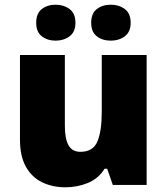

<svg xmlns="http://www.w3.org/2000/svg" viewBox="-20 -787 710 817"><path d="M604 -553V0H460L436 -69H425Q399 -27 354 -8.5Q309 10 258 10Q204 10 160 -11Q116 -32 90.5 -77Q65 -122 65 -193V-553H256V-251Q256 -197 271.5 -169Q287 -141 322 -141Q376 -141 394.5 -185Q413 -229 413 -311V-553ZM134 -690Q134 -730 158 -748.5Q182 -767 217 -767Q251 -767 276 -748.5Q301 -730 301 -690Q301 -651 276 -632.5Q251 -614 217 -614Q182 -614 158 -632.5Q134 -651 134 -690ZM368 -690Q368 -730 392 -748.5Q416 -767 452 -767Q486 -767 511 -748.5Q536 -730 536 -690Q536 -651 511 -632.5Q486 -614 452 -614Q416 -614 392 -632.5Q368 -651 368 -690Z"/></svg>

Font: Noto Sans Telugu Black
Style: Regular
Weight: 900
Designer: Jelle Bosma - Monotype Design Team
Foundry: Monotype Imaging Inc.
Version: Version 2.005; ttfautohint (v1.8.4.7-5d5b)